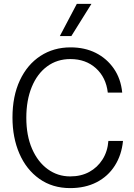

<svg xmlns="http://www.w3.org/2000/svg" viewBox="-20 -953 690 985"><path d="M340 12Q249 12 182 -35.5Q115 -83 79.5 -165Q44 -247 44 -350Q44 -460 82 -541Q120 -622 187.5 -666Q255 -710 342 -710Q415 -710 471.5 -681.5Q528 -653 564 -601Q600 -549 607 -478H533Q524 -556 472 -603Q420 -650 341 -650Q273 -650 222 -612.5Q171 -575 143 -507Q115 -439 115 -349Q115 -257 144.5 -189.5Q174 -122 225 -85Q276 -48 340 -48Q396 -48 438 -71Q480 -94 506 -135Q532 -176 536 -230H611Q604 -158 569 -103Q534 -48 475.5 -18Q417 12 340 12ZM287 -768 374 -933H449L346 -768Z"/></svg>

Font: Azeret Mono ExtraLight
Style: Regular
Weight: 250
Designer: Martin Vácha
Foundry: Displaay
Version: Version 1.002